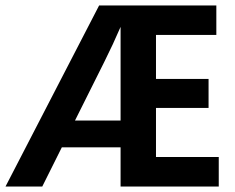

<svg xmlns="http://www.w3.org/2000/svg" viewBox="-23 -679 855 699"><path d="M130.9 0 202.1 -142.6H416V0H773.4V-107.4H544.9V-286.1H736.3V-391.6H544.9V-551.8H764.6V-659.2H337.9L-2.9 0ZM356.4 -453.1Q388.7 -517.6 416 -581.1V-240.2H250Z"/></svg>

Font: Yaldevi Colombo
Style: Bold
Weight: 700
Designer: Sol Matas, Denzil Rajitha, Kosala Senevirathne and Pathum Egodawatta
Foundry: Mooniak
Version: Version 1.020 ; ttfautohint (v1.6)